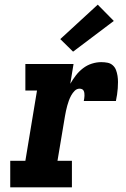

<svg xmlns="http://www.w3.org/2000/svg" viewBox="-20 -805 540 825"><path d="M24 0V-114H89L139 -416H89V-530H296L282 -445Q293 -464 306 -481Q319 -498 336.5 -511.5Q354 -525 374.5 -531.5Q395 -538 415 -538Q429 -538 442 -535.5Q455 -533 464.5 -524.5Q474 -516 478.5 -504Q483 -492 485 -479Q487 -466 487 -452.5Q487 -439 486 -425.5Q485 -412 483 -398.5Q481 -385 478 -371H340Q341 -377 342 -382.5Q343 -388 343 -393.5Q343 -399 342.5 -404.5Q342 -410 339.5 -415Q337 -420 332 -422Q327 -424 322 -424Q310 -424 301 -415Q292 -406 286 -395Q280 -384 276 -373Q272 -362 269 -351Q266 -340 263.5 -328.5Q261 -317 259 -305L227 -114H289V0ZM294 -583 239 -637 400 -785 469 -715Z"/></svg>

Font: Iosevka Curly Slab HvObl
Style: Regular
Weight: 900
Italic angle: -9°
Monospace: yes
Designer: Belleve Invis
Foundry: Belleve Invis
Version: Version 11.1.0; ttfautohint (v1.8.3)